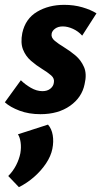

<svg xmlns="http://www.w3.org/2000/svg" viewBox="-26 -458 418 792"><path d="M141 13Q93 13 54.5 -1.5Q16 -16 -6 -36L60 -127Q77 -110 101 -96Q125 -82 149 -82Q169 -82 181.5 -92Q194 -102 196 -116Q200 -134 185 -147Q170 -160 147 -174Q124 -188 102 -207Q80 -226 69 -253.5Q58 -281 66 -322Q79 -381 127 -409.5Q175 -438 239 -438Q279 -438 313.5 -428Q348 -418 372 -403L313 -311Q297 -329 275 -339Q253 -349 233 -349Q214 -349 201.5 -340Q189 -331 187 -319Q184 -303 199.5 -290Q215 -277 239 -262.5Q263 -248 285.5 -229Q308 -210 320.5 -181.5Q333 -153 323 -111Q312 -56 263 -21.5Q214 13 141 13ZM52 314 8 268Q28 248 40.5 223.5Q53 199 58 174Q62 150 59 129Q56 108 48 96L172 56Q187 73 191.5 99.5Q196 126 190 156Q184 186 164 216Q144 246 115 271.5Q86 297 52 314Z"/></svg>

Font: Ysabeau Infant ExtraBold
Style: Italic
Weight: 800
Italic angle: -12°
Designer: Christian Thalmann (Catharsis Fonts)
Version: Version 2.001;gftools[0.9.30]; featfreeze: ss01,ss02,lnum